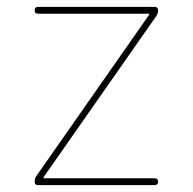

<svg xmlns="http://www.w3.org/2000/svg" viewBox="-20 -540 562 560"><path d="M87 -28 415 -497V-499Q415 -500 414 -500H91Q81 -500 81 -510Q81 -520 91 -520H431Q441 -520 441 -510Q441 -500 435 -492L107 -23V-21Q107 -20 108 -20H431Q441 -20 441 -10Q441 0 431 0H91Q81 0 81 -10Q81 -20 87 -28Z"/></svg>

Font: Rounded Mplus 1c Thin
Style: Regular
Weight: 250
Version: Version 1.059.20150529